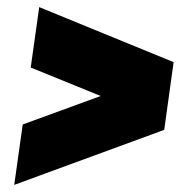

<svg xmlns="http://www.w3.org/2000/svg" viewBox="-20 -520 508 540"><path d="M90.3 -500 468.3 -345.2 441.9 -154.8 20 0 43.9 -169.9 263.2 -250 66.4 -330.1Z"/></svg>

Font: Fivo Sans Black
Style: Regular
Weight: 900
Designer: Alexander Slobzheninov
Foundry: Alexander Slobzheninov
Version: 1.0